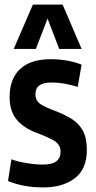

<svg xmlns="http://www.w3.org/2000/svg" viewBox="-20 -810 418 840"><path d="M15 -18 30 -113Q56 -103 96 -96.5Q136 -90 169 -90Q245 -90 245 -146Q245 -178 215.5 -195Q186 -212 137 -230Q82 -251 52 -288Q22 -325 22 -386Q22 -465 68 -508Q114 -551 202 -551Q240 -551 275.5 -544.5Q311 -538 337 -527L320 -430Q293 -438 265 -443.5Q237 -449 204 -449Q135 -449 135 -398Q135 -368 159.5 -353Q184 -338 226 -323Q264 -308 294 -289.5Q324 -271 342 -239Q360 -207 360 -154Q360 -70 307 -30Q254 10 170 10Q83 10 15 -18ZM40 -596 124 -790H254L337 -596H239L188 -729L137 -596Z"/></svg>

Font: Georama Semi Condensed SemiBold
Style: Regular
Weight: 600
Width: 4
Designer: Jean-Baptiste Levee
Foundry: Production Type
Version: Version 1.000